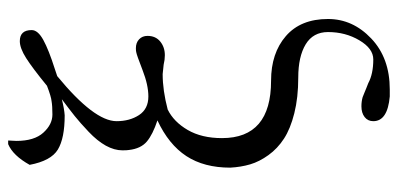

<svg xmlns="http://www.w3.org/2000/svg" viewBox="-270 -468 966 466"><g transform="rotate(-90 213.0 -235.0)"><path d="M368.2 78.1Q368.2 42 338.4 23.9Q308.6 5.9 257.8 5.9Q209 5.9 171.1 -3.7Q133.3 -13.2 109.4 -28.8Q85.4 -44.4 69.6 -66.4Q53.7 -88.4 47.1 -110.8Q40.5 -133.3 39.1 -159.2Q39.1 -222.7 67.1 -265.6Q95.2 -308.6 153.8 -335.9Q119.6 -347.2 102.5 -361.6Q85.4 -376 82 -404.8Q81.1 -409.7 81.1 -420.9Q81.1 -440.4 92.5 -461.2Q104 -481.9 126.2 -502.9Q148.4 -523.9 164.3 -536.6Q180.2 -549.3 205.1 -567.9Q181.6 -562 166 -561Q110.4 -561 83 -577.6Q55.7 -594.2 45.9 -646Q68.4 -686.5 96.2 -698.2H101.1H105Q105 -695.3 104.5 -688.5Q104 -681.6 104 -678.2Q104 -634.8 124 -612.8Q144 -590.8 168 -590.8Q189 -590.8 200.2 -592.8Q211.4 -593.8 237.8 -604Q280.8 -639.2 304.9 -654.5Q329.1 -669.9 346.2 -669.9Q373 -669.9 373 -641.1Q373 -626 348.9 -612.8Q324.7 -599.6 278.8 -585L261.2 -579.1Q151.9 -489.3 151.9 -435.1Q151.9 -403.3 166.7 -380.6Q181.6 -357.9 211.9 -357.9Q239.7 -357.9 276.1 -372.1Q312.5 -386.2 318.8 -387.2Q321.8 -388.2 329.1 -388.2Q342.3 -388.2 350.6 -380.4Q358.9 -372.6 358.9 -359.9Q358.9 -340.3 345.2 -329.1Q331.5 -317.9 312 -317.9Q300.8 -317.9 289.1 -320.8Q269.5 -323.2 266.1 -323.2Q226.6 -323.2 180.2 -311Q150.4 -296.4 130.6 -262.5Q110.8 -228.5 110.8 -179.2Q110.8 -60.1 250 -60.1Q316.9 -60.1 358.4 -24.2Q399.9 11.7 399.9 78.1Q399.9 138.2 352.5 183.1Q305.2 228 229 228H211.9Q151.9 222.7 151.9 188Q151.9 174.8 161.9 167Q171.9 159.2 188 159.2Q199.7 159.2 210 162.1Q214.8 164.1 220.5 166.3Q226.1 168.5 232.9 171.4Q239.7 174.3 244.1 175.8Q266.6 188 301.8 188Q328.1 188 348.1 154.3Q368.2 120.6 368.2 78.1Z"/></g></svg>

Font: Common Serif
Style: Regular
Weight: 400
Designer: Philipp H. Poll, Khaled Hosny
Foundry: Stefan Peev, Context Ltd.
Version: Version 1.026